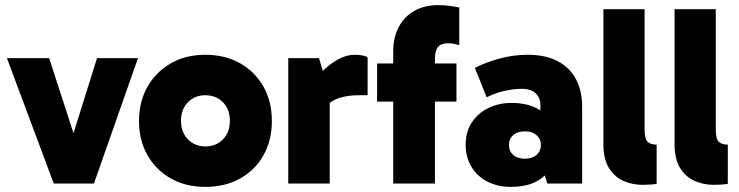

<svg xmlns="http://www.w3.org/2000/svg" viewBox="-20 -717 2885 750"><path d="M519 -490 347 0H190L7 -490H172L292 -120H243L359 -490Z M782 13Q705 13 647 -20Q589 -53 556 -111Q523 -169 523 -244Q523 -320 556 -378Q589 -436 647 -469.5Q705 -503 782 -503Q860 -503 918.5 -469.5Q977 -436 1009.5 -378Q1042 -320 1042 -244Q1042 -169 1009.5 -111Q977 -53 918.5 -20Q860 13 782 13ZM782 -145Q824 -145 851 -172.5Q878 -200 878 -245Q878 -290 851 -317.5Q824 -345 782 -345Q741 -345 714 -317.5Q687 -290 687 -245Q687 -201 714 -173Q741 -145 782 -145Z M1226 -490 1268 -353V0H1106V-490ZM1230 -258 1204 -269V-397L1214 -408Q1226 -426 1249.5 -448Q1273 -470 1303.5 -486.5Q1334 -503 1367 -503Q1383 -503 1396 -500.5Q1409 -498 1416 -493V-345H1383Q1321 -345 1282.5 -324.5Q1244 -304 1230 -258Z M1516 0V-515Q1516 -571 1537.5 -611.5Q1559 -652 1598.5 -674.5Q1638 -697 1691 -697Q1719 -697 1740.5 -693.5Q1762 -690 1774 -688V-541Q1766 -543 1755.5 -545.5Q1745 -548 1729 -548Q1703 -548 1691 -533.5Q1679 -519 1679 -488V0ZM1763 -320H1453V-469H1763Z M1976 13Q1924 13 1884 -7.5Q1844 -28 1821.5 -65.5Q1799 -103 1799 -151Q1799 -203 1823.5 -239.5Q1848 -276 1888.5 -295.5Q1929 -315 1978 -315Q2051 -315 2097 -281.5Q2143 -248 2157 -183L2091 -198V-309Q2091 -334 2073 -352Q2055 -370 2017 -370Q1990 -370 1955 -363Q1920 -356 1881 -337L1835 -452Q1879 -474 1932 -488.5Q1985 -503 2042 -503Q2111 -503 2158.5 -478Q2206 -453 2230 -407.5Q2254 -362 2254 -300V0H2118L2087 -97L2157 -119Q2142 -58 2097.5 -22.5Q2053 13 1976 13ZM2031 -97Q2059 -97 2076 -112Q2093 -127 2093 -151Q2093 -174 2076 -189Q2059 -204 2031 -204Q2001 -204 1984.5 -189Q1968 -174 1968 -151Q1968 -127 1984.5 -112Q2001 -97 2031 -97Z M2490 5Q2450 5 2415 -10.5Q2380 -26 2358.5 -61Q2337 -96 2337 -154V-681H2498V-211Q2498 -173 2510.5 -162.5Q2523 -152 2545 -152V1Q2536 3 2519.5 4Q2503 5 2490 5Z M2768 5Q2728 5 2693 -10.5Q2658 -26 2636.5 -61Q2615 -96 2615 -154V-681H2776V-211Q2776 -173 2788.5 -162.5Q2801 -152 2823 -152V1Q2814 3 2797.5 4Q2781 5 2768 5Z"/></svg>

Font: Gabarito ExtraBold
Style: Regular
Weight: 800
Designer: Leandro Assis / Alvaro Franca / Felipe Casaprima
Foundry: Naipe Foundry
Version: Version 1.000